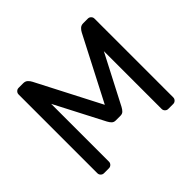

<svg xmlns="http://www.w3.org/2000/svg" viewBox="-159 -906 1113 1113"><g transform="rotate(-45 397.0 -350.0)"><path d="M86 0ZM397 -277 599 -668Q605 -680 615.5 -690Q626 -700 643 -700H681Q692 -700 700 -692Q708 -684 708 -673V-27Q708 -16 700 -8Q692 0 681 0H640Q629 0 621 -8Q613 -16 613 -27V-501L457 -200Q449 -185 440 -176.5Q431 -168 416 -168H378Q363 -168 354 -176.5Q345 -185 337 -200L181 -501V-27Q181 -16 173 -8Q165 0 154 0H113Q102 0 94 -8Q86 -16 86 -27V-673Q86 -684 94 -692Q102 -700 113 -700H151Q168 -700 178.5 -690Q189 -680 195 -668Z"/></g></svg>

Font: Rubik
Style: Regular
Weight: 400
Designer: Hubert & Fischer
Foundry: Hubert & Fischer
Version: Version 1.002; ttfautohint (v1.6)